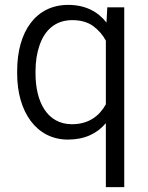

<svg xmlns="http://www.w3.org/2000/svg" viewBox="-20 -558 603 781"><path d="M49.8 -258.8C49.8 -103 127.9 9.8 256.3 9.8C324.2 9.8 375 -14.6 410.6 -57.1V203.1H485.4V-528.3H416.5L413.1 -466.3C377.4 -511.7 326.2 -538.1 257.3 -538.1C127 -538.1 49.8 -431.2 49.8 -269ZM124.5 -269C124.5 -307.1 129.9 -341.8 140.6 -373C161.6 -435.5 205.6 -476.1 273.9 -476.1C308.6 -476.1 337.4 -467.8 359.4 -451.7C381.3 -435.5 398.4 -415.5 410.6 -392.6V-133.8C384.8 -86.9 341.3 -52.7 272.9 -52.7C170.9 -52.7 124.5 -145 124.5 -258.8Z"/></svg>

Font: Vazirmatn Light
Style: Regular
Weight: 300
Designer: Saber Rastikerdar
Foundry: Saber Rastikerdar
Version: Version 33.003